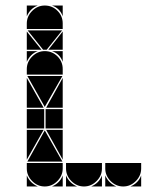

<svg xmlns="http://www.w3.org/2000/svg" viewBox="-20 -677 608 695"><path d="M142 -492Q169 -492 188 -473Q207 -454 207 -427V-407H77V-427Q77 -453 96.5 -472.5Q116 -492 142 -492ZM142 -657Q169 -657 188 -638Q207 -619 207 -592V-572H77V-592Q77 -618 96.5 -637.5Q116 -657 142 -657ZM426 -2Q400 -2 380.5 -21.5Q361 -41 361 -67V-87H491V-67Q491 -41 471.5 -21.5Q452 -2 426 -2ZM142 -2Q116 -2 96.5 -21.5Q77 -41 77 -67V-87H207V-67Q207 -41 187.5 -21.5Q168 -2 142 -2ZM284 -2Q258 -2 238.5 -21.5Q219 -41 219 -67V-87H349V-67Q349 -41 329.5 -21.5Q310 -2 284 -2ZM79 -92 142 -205 206 -92ZM206 -402 142 -290 79 -402ZM205 -567 149 -497H136L80 -567ZM140 -212H77V-282H140ZM207 -212H145V-282H207ZM77 -287V-395L138 -287ZM77 -207H138L77 -99ZM207 -287H147L207 -395ZM207 -207V-99L147 -207ZM77 -497V-563L130 -497ZM207 -497H155L207 -563ZM219 -42Q231 -14 259 -2H219ZM77 -42Q89 -14 117 -2H77ZM361 -42Q373 -14 401 -2H361ZM310 -2Q324 -8 334 -18Q344 -28 349 -42V-2ZM77 -492H117Q103 -487 93 -477Q83 -467 77 -453ZM168 -2Q182 -8 192 -18Q202 -28 207 -42V-2ZM77 -657H117Q103 -652 93 -642Q83 -632 77 -618ZM452 -2Q466 -8 476 -18Q486 -28 491 -42V-2ZM207 -492V-453Q197 -482 168 -492ZM207 -657V-618Q197 -647 168 -657Z"/></svg>

Font: CAT DyFa
Style: Regular
Weight: 400
Designer: Peter Wiegel
Foundry: Peter Wiegel
Version: Version 1.001; ttfautohint (v1.3)